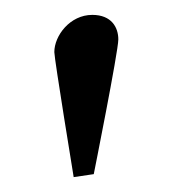

<svg xmlns="http://www.w3.org/2000/svg" viewBox="-20 -664 230 258"><path d="M79 -426 106 -430C106 -430 139 -595 139 -611C139 -627 130 -644 104 -644C74 -644 53 -616 53 -594C53 -585 79 -426 79 -426Z"/></svg>

Font: Libertinus Serif Display
Style: Regular
Weight: 400
Designer: Philipp H. Poll, Khaled Hosny
Foundry: Caleb Maclennan
Version: Version 7.050;RELEASE